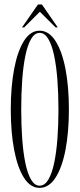

<svg xmlns="http://www.w3.org/2000/svg" viewBox="-20 -852 366 882"><path d="M162 11Q119.5 11 90 -35.5Q60.5 -82 45 -163.5Q29.5 -245 29.5 -349Q29.5 -453.5 45 -535.2Q60.5 -617 90 -664Q119.5 -711 162 -711Q204.5 -711 234.8 -664Q265 -617 280.8 -535.2Q296.5 -453.5 296.5 -349Q296.5 -245 280.8 -163.5Q265 -82 234.8 -35.5Q204.5 11 162 11ZM162 1Q185.5 1 202 -26.8Q218.5 -54.5 228.8 -103Q239 -151.5 243.8 -214.8Q248.5 -278 248.5 -349Q248.5 -420 243.8 -483.5Q239 -547 228.8 -596Q218.5 -645 202 -673Q185.5 -701 162 -701Q139 -701 122.8 -673Q106.5 -645 96.5 -596Q86.5 -547 82 -483.5Q77.5 -420 77.5 -349Q77.5 -278 82 -214.8Q86.5 -151.5 96.5 -103Q106.5 -54.5 122.8 -26.8Q139 1 162 1ZM81 -726 154.5 -831.5H172.5L245.5 -726H235.5L163 -798L91 -726Z"/></svg>

Font: Imbue 100pt ExtraLight
Style: Regular
Weight: 200
Designer: Tyler Finck
Foundry: Etcetera Type Company
Version: Version 1.102; ttfautohint (v1.8.3)